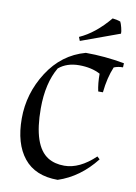

<svg xmlns="http://www.w3.org/2000/svg" viewBox="-96 -930 711 1006"><g transform="rotate(10 259.5 -426.5)"><path d="M477 -797 271 -722 263 -742Q345 -778 420 -868Q442 -866 462 -859Q467 -850 472.5 -828.5Q478 -807 477 -797ZM304 -64Q385 -64 467 -142L481 -129Q398 -23 283 15Q163 15 102.5 -60.5Q42 -136 42 -269.5Q42 -403 115.5 -517.5Q189 -632 313 -666Q414 -666 519 -647L518 -625Q492 -625 470 -616Q445 -557 437 -478H412Q403 -518 403 -571Q356 -596 290.5 -596Q225 -596 182 -560Q131 -473 131 -339Q131 -139 217 -86Q253 -64 304 -64Z"/></g></svg>

Font: Almendra
Style: Regular
Weight: 400
Designer: Ana Sanfelippo
Foundry: Ana Sanfelippo
Version: Version 1.004